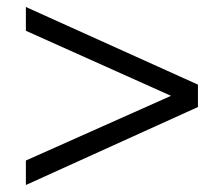

<svg xmlns="http://www.w3.org/2000/svg" viewBox="-20 -561 640 549"><path d="M54 -541 546 -319V-255L54 -32V-102L469 -287L54 -473Z"/></svg>

Font: Muli
Style: Regular
Weight: 400
Designer: Vernon Adams
Foundry: Vernon Adams
Version: Version 2.000